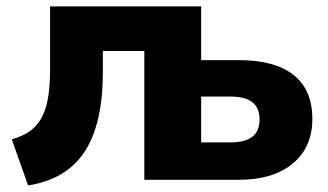

<svg xmlns="http://www.w3.org/2000/svg" viewBox="-20 -559 1019 597"><path d="M135.7 -342.8V-539.1H605.5V-372.1H721.7Q835 -372.1 893.1 -325.7Q951.2 -279.3 951.2 -189.5Q951.2 -100.6 890.1 -50.3Q829.1 0 722.7 0H428.7V-400.4H299.8V-335Q299.8 -173.8 243.2 -87.4Q186.5 -1 67.4 17.6L16.6 -126Q60.5 -137.7 86.4 -162.6Q112.3 -187.5 124 -230.5Q135.7 -273.4 135.7 -342.8ZM696.3 -116.2Q742.2 -116.2 764.6 -133.8Q787.1 -151.4 787.1 -187.5Q787.1 -223.6 764.6 -241.2Q742.2 -258.8 696.3 -258.8H605.5V-116.2Z"/></svg>

Font: Min Sans Black
Style: Regular
Weight: 900
Designer: Jinseong-Kim, NotoSansCJK, Nunito
Foundry: Jinseong-Kim
Version: Version 1.000